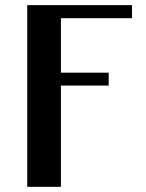

<svg xmlns="http://www.w3.org/2000/svg" viewBox="-20 -720 561 740"><path d="M85 0V-700.2H488.8V-649.9H214.8V-439.9H398.9V-390.1H214.8V0Z"/></svg>

Font: Pfennig
Style: Bold
Weight: 700
Version: Version 20120410 ; ttfautohint (v0.8)